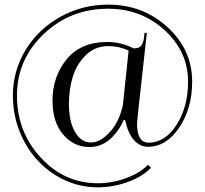

<svg xmlns="http://www.w3.org/2000/svg" viewBox="-20 -763 879 823"><path d="M609.4 -621.1 605.5 -587.9V-586.9L570.3 -266.6Q567.4 -234.4 567.4 -233.4Q567.4 -151.4 617.2 -151.4Q687.5 -151.4 736.8 -228Q786.1 -304.7 786.1 -413.1Q786.1 -542 685.5 -633.8Q585 -725.6 443.4 -725.6Q281.2 -725.6 167 -616.7Q52.7 -507.8 52.7 -353.5Q52.7 -198.2 154.3 -87.9Q255.9 22.5 399.4 22.5Q460 22.5 519.5 1Q579.1 -20.5 614.3 -56.6L627 -43.9Q589.8 -4.9 526.4 17.6Q462.9 40 399.4 40Q300.8 40 216.8 -12.7Q132.8 -65.4 84 -156.2Q35.2 -247.1 35.2 -353.5Q35.2 -459 89.8 -548.8Q144.5 -638.7 238.8 -690.9Q333 -743.2 443.4 -743.2Q592.8 -743.2 698.2 -646.5Q803.7 -549.8 803.7 -413.1Q803.7 -297.9 748 -215.8Q692.4 -133.8 614.3 -133.8Q580.1 -133.8 554.2 -162.6Q528.3 -191.4 516.6 -248H509.8Q489.3 -200.2 451.7 -166.5Q414.1 -132.8 362.3 -132.8Q296.9 -132.8 251 -186Q205.1 -239.3 205.1 -332Q205.1 -434.6 265.6 -508.8Q326.2 -583 439.5 -583Q499 -583 552.7 -555.7Q574.2 -555.7 583 -564.5Q591.8 -573.2 596.7 -596.7L599.6 -623ZM531.2 -545.9Q491.2 -565.4 444.3 -565.4Q387.7 -565.4 348.1 -526.9Q308.6 -488.3 292 -434.1Q275.4 -379.9 275.4 -318.4Q275.4 -243.2 301.3 -197.8Q327.1 -152.3 370.1 -152.3Q410.2 -152.3 450.7 -196.8Q491.2 -241.2 506.8 -312.5Z"/></svg>

Font: FoglihtenNo07
Style: Regular
Weight: 500
Designer: gluk (gluksza@wp.pl)
Foundry: gluk (gluksza@wp.pl)
Version: Version 0.871